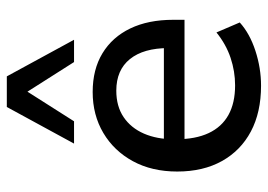

<svg xmlns="http://www.w3.org/2000/svg" viewBox="-134 -662 804 577"><g transform="rotate(-90 268.5 -373.0)"><path d="M300 9Q220 9 162.5 -21.5Q105 -52 73.5 -108.5Q42 -165 42 -243Q42 -319 73 -376Q104 -433 158 -465Q212 -497 281 -497Q349 -497 397.5 -467.5Q446 -438 472 -384Q498 -330 498 -255V-221H122V-283H430L413 -269Q413 -344 380 -385Q347 -426 285 -426Q238 -426 205.5 -404Q173 -382 156 -343Q139 -304 139 -252V-246Q139 -188 157.5 -148.5Q176 -109 212 -89Q248 -69 301 -69Q343 -69 383.5 -82.5Q424 -96 460 -125L490 -55Q457 -25 405 -8Q353 9 300 9ZM126 -553 236 -755H328L438 -553H371L282 -693L193 -553Z"/></g></svg>

Font: Nunito Sans 12pt ExtraLight 12pt SemiBold
Style: Regular
Weight: 600
Version: Version 3.101;gftools[0.9.27]